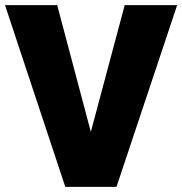

<svg xmlns="http://www.w3.org/2000/svg" viewBox="-23 -731 713 751"><path d="M464.8 -710.9H669.9L432.6 0H300.3L323.7 -183.1ZM340.8 -183.1 365.7 0H232.4L-3.4 -710.9H200.7Z"/></svg>

Font: Heebo Black
Style: Regular
Weight: 900
Designer: Oded Ezer
Foundry: Ezer Type House
Version: Version 3.100